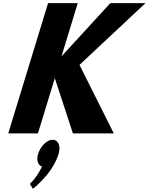

<svg xmlns="http://www.w3.org/2000/svg" viewBox="-20 -845 941 1216"><path d="M700.8 0 483.4 -434 901 -825H678.7L369.4 -488L472.4 -825H284.4L32.2 0H220.2L327.2 -350L441.8 0ZM312.9 40C349.4 40 366.3 80 351 130C322.6 223 250.5 299 188.7 351L169 320C169 320 217 275 245.7 210C220.7 201 209 170 221.3 130C236.6 80 277.9 40 312.9 40Z"/></svg>

Font: Hussar
Style: BdSuprConOblThree
Weight: 700
Foundry: Cannot Into Space Fonts
Version: Version 2.00